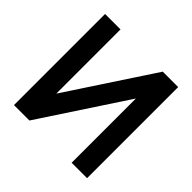

<svg xmlns="http://www.w3.org/2000/svg" viewBox="-178 -897 1073 1073"><g transform="rotate(45 359.0 -360.0)"><path d="M647.8 0H525.8V-507.7L192 0H70V-720H192V-212.5L525.8 -720H647.8Z"/></g></svg>

Font: Manrope ExtraLight
Style: Regular
Weight: 200
Designer: Mikhail Sharanda
Foundry: Mikhail Sharanda
Version: Version 4.505